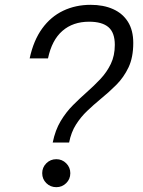

<svg xmlns="http://www.w3.org/2000/svg" viewBox="-20 -763 592 796"><path d="M198.5 -172Q209 -223.5 231.5 -261Q254 -298.5 282.8 -327.2Q311.5 -356 340.5 -381.5Q370.5 -408 396.8 -436Q423 -464 439.5 -498.2Q456 -532.5 456 -577Q456 -627.5 429.8 -650.2Q403.5 -673 349.5 -673Q282.5 -673 238.8 -635Q195 -597 179 -521H103Q119 -595.5 154.8 -644.8Q190.5 -694 242 -718.5Q293.5 -743 355.5 -743Q409 -743 448.8 -725.2Q488.5 -707.5 510.5 -672.5Q532.5 -637.5 532.5 -585Q532.5 -525 512.8 -483.5Q493 -442 462 -411Q431 -380 396.5 -352Q368 -328.5 341.5 -303.2Q315 -278 295 -246.5Q275 -215 266.5 -172ZM213.5 13Q189 13 172 -3.8Q155 -20.5 155 -45Q155 -69 172 -86Q189 -103 213.5 -103Q237.5 -103 254.5 -86Q271.5 -69 271.5 -45Q271.5 -20.5 254.5 -3.8Q237.5 13 213.5 13Z"/></svg>

Font: Epilogue
Style: Italic
Weight: 400
Italic angle: -12°
Designer: Tyler Finck
Foundry: Etcetera Type Co
Version: Version 2.112